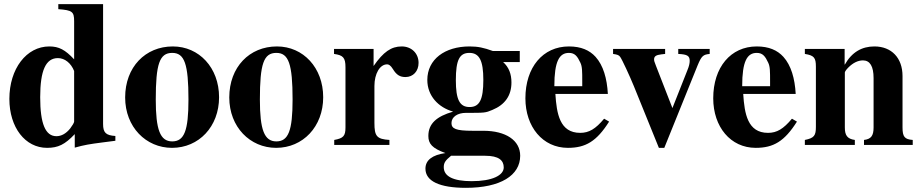

<svg xmlns="http://www.w3.org/2000/svg" viewBox="-20 -696 4420 922"><path d="M336 -112C336 -107 327 -92 317 -79C297 -54 274 -42 251 -42C198 -42 173 -102 173 -229C173 -358 200 -417 258 -417C291 -417 321 -393 336 -355ZM534 -20V-43C488 -46 475 -59 475 -101V-676H260V-652C327 -647 336 -640 336 -594V-411C293 -457 263 -473 217 -473C107 -473 25 -366 25 -221C25 -84 101 14 206 14C259 14 292 -2 339 -52V13C385 0 410 -4 472 -12Z M885 -218C885 -69 865 -17 807 -17C749 -17 728 -73 728 -218C728 -389 746 -442 807 -442C866 -442 885 -389 885 -218ZM1032 -229C1032 -371 936 -473 810 -473C678 -473 581 -374 581 -228C581 -86 681 14 806 14C935 14 1032 -88 1032 -229Z M1385 -218C1385 -69 1365 -17 1307 -17C1249 -17 1228 -73 1228 -218C1228 -389 1246 -442 1307 -442C1366 -442 1385 -389 1385 -218ZM1532 -229C1532 -371 1436 -473 1310 -473C1178 -473 1081 -374 1081 -228C1081 -86 1181 14 1306 14C1435 14 1532 -88 1532 -229Z M1774 -461H1584V-437C1627 -431 1639 -420 1639 -373V-84C1639 -43 1629 -32 1585 -24V0H1850V-24C1789 -28 1778 -42 1778 -106V-283C1778 -342 1804 -387 1839 -387C1847 -387 1856 -382 1867 -364C1884 -336 1901 -326 1927 -326C1964 -326 1990 -354 1990 -394C1990 -440 1956 -473 1909 -473C1859 -473 1821 -447 1774 -379Z M2310 52C2375 52 2399 74 2399 108C2399 146 2344 174 2245 174C2157 174 2111 151 2111 107C2111 86 2118 75 2146 52ZM2301 -312C2301 -218 2283 -182 2235 -182C2187 -182 2169 -218 2169 -311C2169 -409 2187 -442 2234 -442C2282 -442 2301 -405 2301 -312ZM2249 -68C2169 -68 2148 -78 2148 -105C2148 -135 2178 -154 2217 -154C2308 -154 2311 -154 2344 -168C2405 -193 2436 -237 2436 -300C2436 -340 2424 -373 2396 -398H2476V-451H2347C2303 -467 2275 -473 2235 -473C2116 -473 2032 -411 2032 -312C2032 -236 2085 -180 2156 -160C2076 -137 2037 -102 2037 -43C2037 -6 2055 16 2119 39C2056 48 2023 73 2023 114C2023 174 2091 206 2217 206C2384 206 2478 146 2478 52C2478 -22 2409 -68 2301 -68Z M2776 -282H2642C2642 -402 2666 -442 2712 -442C2741 -442 2753 -425 2767 -395C2776 -376 2776 -355 2776 -303ZM2881 -126C2840 -77 2809 -58 2766 -58C2668 -58 2653 -150 2647 -245H2899C2895 -319 2877 -382 2840 -423C2811 -455 2770 -473 2712 -473C2587 -473 2503 -373 2503 -224C2503 -87 2586 14 2707 14C2792 14 2845 -17 2905 -112Z M3388 -461H3237V-437C3280 -435 3292 -428 3292 -404C3292 -392 3289 -378 3281 -359L3209 -177L3130 -380C3122 -400 3121 -404 3121 -411C3121 -426 3131 -432 3156 -435L3174 -437V-461H2924V-437C2946 -434 2952 -431 2958 -423C2967 -411 3004 -331 3024 -282L3144 14H3170L3330 -382C3349 -428 3357 -434 3388 -437Z M3678 -282H3544C3544 -402 3568 -442 3614 -442C3643 -442 3655 -425 3669 -395C3678 -376 3678 -355 3678 -303ZM3783 -126C3742 -77 3711 -58 3668 -58C3570 -58 3555 -150 3549 -245H3801C3797 -319 3779 -382 3742 -423C3713 -455 3672 -473 3614 -473C3489 -473 3405 -373 3405 -224C3405 -87 3488 14 3609 14C3694 14 3747 -17 3807 -112Z M4363 0V-24C4324 -27 4314 -39 4314 -84V-331C4314 -418 4261 -473 4179 -473C4119 -473 4071 -446 4037 -386H4036V-461H3845V-437C3889 -430 3898 -419 3898 -376V-87C3898 -45 3890 -33 3845 -24V0H4085V-24C4048 -29 4037 -47 4037 -84V-348C4037 -352 4044 -362 4054 -372C4076 -394 4100 -406 4124 -406C4158 -406 4175 -377 4175 -321V-84C4175 -44 4163 -28 4129 -24V0Z"/></svg>

Font: XITS
Style: Bold
Weight: 700
Designer: MicroPress Inc., with final additions and corrections provided by Coen Hoffman, Elsevier (retired)
Version: Version 1.302